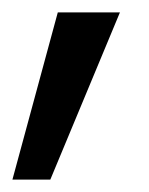

<svg xmlns="http://www.w3.org/2000/svg" viewBox="-22 -146 240 309"><path d="M171 -126 59 143H-2L71 -126Z"/></svg>

Font: MSTAGE
Style: Regular
Weight: 400
Designer: Ninad Kale (Devanagari), Jonny Pinhorn (Latin)
Foundry: Indian Type Foundry
Version: 4.004